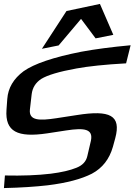

<svg xmlns="http://www.w3.org/2000/svg" viewBox="-64 -926 684 976"><path d="M326 -341 222 -325C137 -312 82 -312 88 -369L97 -447C101 -480 117 -506 146 -525C177 -544 236 -562 325 -578C385 -589 469 -598 577 -604L600 -696C503 -687 419 -676 349 -663C207 -635 110 -602 56 -564C5 -526 -23 -479 -27 -423L-31 -368C-39 -256 26 -226 175 -248L273 -263C365 -277 411 -271 398 -210L380 -133C374 -105 355 -85 324 -73C292 -60 249 -50 194 -43C127 -35 49 -32 -39 -34L-44 30C43 28 117 23 178 16C276 4 350 -16 403 -43C457 -72 492 -117 510 -180L522 -224C553 -340 495 -368 326 -341ZM149 -678 234 -695 348 -830 422 -731 512 -749 444 -906 274 -870Z"/></svg>

Font: Gamestation Warped
Style: Italic
Weight: 400
Designer: Jonas Hecksher
Foundry: Jonas Hecksher, Playtypeª, e-types AS
Version: Version 1.003